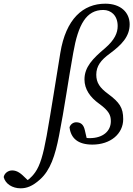

<svg xmlns="http://www.w3.org/2000/svg" viewBox="-171 -771 723 1041"><path d="M82 -35C63 70 46 126 20 163C-2 194 -24 210 -45 220L-9 217L-33 194C-55 172 -76 153 -105 153C-127 153 -147 168 -151 189C-142 226 -104 250 -59 250C-27 250 5 239 46 202C102 152 128 73 149 -35C178 -181 200 -341 226 -484C253 -639 297 -717 389 -717C431 -717 467 -687 467 -630C467 -593 451 -555 399 -510C331 -453 287 -407 287 -340C287 -288 317 -244 366 -209C420 -170 430 -146 430 -114C430 -59 386 -22 315 -22C298 -22 290 -24 269 -31L305 4L289 -65C283 -92 270 -108 242 -108C226 -108 211 -97 206 -81C213 -21 252 13 330 13C429 13 497 -46 497 -125C497 -187 477 -216 415 -262C370 -295 351 -323 351 -366C351 -412 375 -445 425 -481C487 -527 532 -572 532 -639C532 -704 483 -751 400 -751C279 -751 186 -668 156 -484C130 -326 109 -187 82 -35Z"/></svg>

Font: Source Serif Variable
Style: Italic
Weight: 389
Italic angle: -12°
Designer: Frank Grießhammer
Foundry: Adobe Systems Incorporated
Version: Version 3.001;hotconv 1.0.111;makeotfexe 2.5.65597